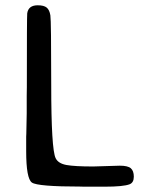

<svg xmlns="http://www.w3.org/2000/svg" viewBox="-20 -705 550 723"><path d="M468.3 -11.2Q444.8 -2 374 -2H295.9L284.7 -2.4Q121.6 -2.4 100.1 -17.6Q78.6 -32.7 78.6 -135.7V-190.4L79.1 -201.2L80.6 -278.3V-344.2L81.1 -377Q81.1 -645 82.5 -654.8Q86.9 -685.1 122.1 -685.1Q145.5 -685.1 156 -676.3Q166.5 -667.5 169.7 -647Q172.9 -626.5 172.9 -385Q172.9 -143.6 189.5 -109.4Q199.2 -89.4 230.2 -83.7Q261.2 -78.1 331.1 -78.1L431.2 -81.1Q461.4 -81.1 472.7 -71.3Q483.9 -61.5 483.9 -39.6Q483.9 -17.6 468.3 -11.2Z"/></svg>

Font: Averia Sans Libre Light
Style: Regular
Weight: 300
Version: Version 1.002